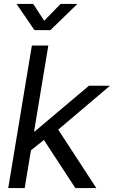

<svg xmlns="http://www.w3.org/2000/svg" viewBox="-20 -960 582 980"><path d="M131.8 -188 148.4 -288.6H156.7L434.1 -522.5H541.5L249.5 -274.9H241.2ZM22 0 142.6 -727.5H226.6L106 0ZM364.7 0 197.3 -255.9 266.6 -314.5 471.7 0ZM149.4 -939.9 205.6 -854 289.1 -939.9H373.5V-938.5L237.3 -806.2H155.8L65.4 -938.5V-939.9Z"/></svg>

Font: Inter 28pt
Style: Italic
Weight: 400
Italic angle: -9.3988°
Designer: Rasmus Andersson
Foundry: rsms
Version: Version 4.001;git-66647c0bb